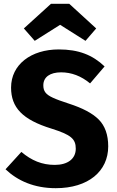

<svg xmlns="http://www.w3.org/2000/svg" viewBox="-20 -969 612 1006"><path d="M295 -839 428 -755 484 -820 343 -949H247L105 -820L162 -755ZM288 -710C143 -710 38 -631 38 -510C38 -406 97 -342 250 -295C351 -263 377 -242 377 -190C377 -137 335 -105 267 -105C200 -105 145 -128 92 -173L9 -82C72 -22 159 17 272 17C443 17 547 -72 547 -202C547 -263 530 -310 497 -343C464 -376 412 -403 341 -426C304 -438 276 -448 257 -457C220 -474 207 -491 207 -522C207 -566 243 -590 300 -590C354 -590 405 -571 452 -532L528 -621C465 -681 392 -710 288 -710Z"/></svg>

Font: Fira Sans
Style: Bold
Weight: 700
Designer: Carrois Corporate & Edenspiekermann AG
Foundry: Carrois Corporate GbR & Edenspiekermann AG
Version: Version 4.203